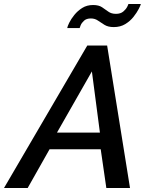

<svg xmlns="http://www.w3.org/2000/svg" viewBox="-70 -937 739 957"><path d="M365 -710H464L578 0H460L432 -193H177L68 0H-50ZM428 -276 388 -581 214 -276ZM497 -802Q469 -802 451 -813Q433 -824 418 -834.5Q403 -845 383 -845Q361 -845 349 -834Q337 -823 332 -811Q327 -799 327 -797H265Q266 -805 275 -823.5Q284 -842 300.5 -862.5Q317 -883 340 -897.5Q363 -912 394 -912Q422 -912 438.5 -901Q455 -890 470 -879Q485 -868 508 -868Q531 -868 544.5 -879.5Q558 -891 564 -903Q570 -915 570 -917H632Q631 -911 621.5 -892.5Q612 -874 595.5 -853Q579 -832 554.5 -817Q530 -802 497 -802Z"/></svg>

Font: Raleway SemiBold
Style: Italic
Weight: 600
Italic angle: -12°
Designer: Matt McInerney, Pablo Impallari, Rodrigo Fuenzalida
Foundry: Matt McInerney, Pablo Impallari, Rodrigo Fuenzalida
Version: Version 4.026